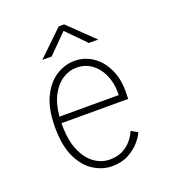

<svg xmlns="http://www.w3.org/2000/svg" viewBox="-129 -787 808 897"><g transform="rotate(-20 275.0 -338.0)"><path d="M277 11Q230.5 11 186.8 -15.8Q143 -42.5 115 -100.2Q87 -158 87 -251Q87 -342 115 -399.8Q143 -457.5 186.8 -484.8Q230.5 -512 277.5 -512Q327 -512 367 -485.2Q407 -458.5 430.8 -409.8Q454.5 -361 454.5 -295Q454.5 -276 453.5 -259H122Q122 -255 122 -251Q122 -173.5 144 -122.8Q166 -72 201.5 -47Q237 -22 277 -22Q318 -22 345.8 -38Q373.5 -54 390 -75.8Q406.5 -97.5 412.5 -115L445 -97Q438 -78.5 416.5 -53Q395 -27.5 360 -8.2Q325 11 277 11ZM276 -479Q240.5 -479 207.8 -458.8Q175 -438.5 152.2 -396.8Q129.5 -355 123.5 -291H418.5V-301.5Q418.5 -353.5 400 -393.8Q381.5 -434 349.5 -456.5Q317.5 -479 276 -479ZM139 -567.5 264.5 -688.5H291.5L417 -567.5H370.5L278.5 -661L185.5 -567.5Z"/></g></svg>

Font: Trispace SemiCondensed Thin
Style: Regular
Weight: 100
Width: 4
Designer: Tyler Finck
Foundry: Etcetera Type Company
Version: Version 1.210; ttfautohint (v1.8.3)